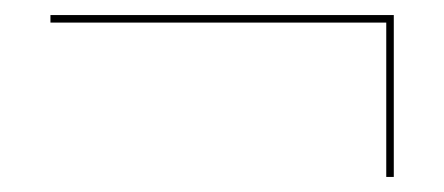

<svg xmlns="http://www.w3.org/2000/svg" viewBox="-20 -325 590 255"><path d="M47 -305H503V-90H493V-295H47Z"/></svg>

Font: EauTest Hairline
Style: Regular
Weight: 250
Designer: Christian Thalmann (Catharsis Fonts)
Version: Version 0.001;PS 000.001;hotconv 1.0.88;makeotf.lib2.5.64775